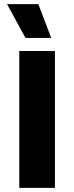

<svg xmlns="http://www.w3.org/2000/svg" viewBox="-20 -906 358 926"><path d="M165 -886 227 -723H103L14 -886ZM245 -660V0H73V-660Z"/></svg>

Font: Elaine Sans
Style: Bold
Weight: 700
Designer: Wei Huang
Foundry: Wei Huang
Version: Version 2.001;December 24, 2019;FontCreator 12.0.0.2547 64-b